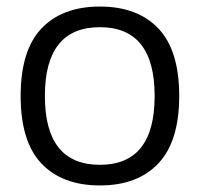

<svg xmlns="http://www.w3.org/2000/svg" viewBox="-20 -552 609 586"><path d="M285 -49Q452 -49 452 -259Q452 -469 285 -469Q117 -469 117 -259Q117 -49 285 -49ZM527 -259Q527 -121 463.5 -53.5Q400 14 285 14Q170 14 106.5 -53Q43 -120 43 -259Q43 -398 106.5 -465Q170 -532 285 -532Q400 -532 463.5 -465Q527 -398 527 -259Z"/></svg>

Font: Nacelle Light
Style: Regular
Weight: 300
Designer: Sora Sagano
Foundry: Sora Sagano
Version: Version 1.000;FEAKit 1.0